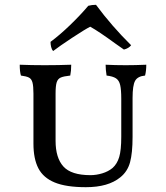

<svg xmlns="http://www.w3.org/2000/svg" viewBox="-20 -771 689 798"><path d="M119 -174V-382Q119 -413 115 -428Q111 -443 100.5 -448.5Q90 -454 67 -457Q62 -473 62 -502Q110 -500 166 -500Q222 -500 276 -502Q276 -476 272 -457Q244 -454 232 -448.5Q220 -443 215.5 -428.5Q211 -414 211 -382V-186Q211 -115 243.5 -79Q276 -43 356 -43Q380 -43 405 -50.5Q430 -58 448 -73Q467 -90 475.5 -118.5Q484 -147 484 -203V-360Q484 -398 479.5 -417.5Q475 -437 462 -445.5Q449 -454 423 -457Q419 -481 419 -502Q459 -500 503 -500Q542 -500 588 -502Q588 -477 583 -457Q552 -454 541.5 -435Q531 -416 531 -364V-202Q531 -135 520.5 -96.5Q510 -58 480 -34Q430 7 337 7Q255 7 207.5 -12.5Q160 -32 139.5 -71.5Q119 -111 119 -174ZM190 -597Q229 -626 271.5 -667Q314 -708 347 -747Q362 -751 379 -751Q444 -663 525 -583Q515 -570 495 -565L458 -591Q391 -640 355 -660Q333 -649 280 -614Q227 -579 201 -559Q195 -565 192.5 -576Q190 -587 190 -597Z"/></svg>

Font: Vollkorn SC
Style: Regular
Weight: 400
Designer: Friedrich Althausen
Foundry: Friedrich Althausen
Version: Version 4.015